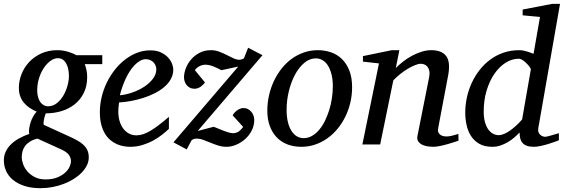

<svg xmlns="http://www.w3.org/2000/svg" viewBox="-51 -757 2954 1006"><path d="M320.8 87.9Q320.8 69.8 310.1 54.7Q299.3 39.6 270 25.9L145 -30.8Q121.1 -24.9 105.2 -14.6Q89.4 -4.4 80.1 8.5Q70.8 21.5 66.9 36.1Q63 50.8 63 65.9Q63 83 70.3 103.5Q77.6 124 93 141.6Q108.4 159.2 131.8 171.1Q155.3 183.1 187 183.1Q223.1 183.1 248.5 172.9Q273.9 162.6 290 147.9Q306.2 133.3 313.5 116.9Q320.8 100.6 320.8 87.9ZM310.1 -358.9Q310.1 -377.4 306.6 -394.3Q303.2 -411.1 296.1 -424.1Q289.1 -437 278.1 -444.6Q267.1 -452.1 252 -452.1Q233.9 -452.1 214.8 -439Q195.8 -425.8 179.9 -402.8Q164.1 -379.9 154.1 -349.1Q144 -318.4 144 -283.2Q144 -265.1 147.9 -249.8Q151.9 -234.4 159.4 -223.4Q167 -212.4 177.5 -206.3Q188 -200.2 201.2 -200.2Q226.1 -200.2 246.3 -216.1Q266.6 -231.9 280.8 -255.9Q294.9 -279.8 302.5 -307.6Q310.1 -335.4 310.1 -358.9ZM393.1 -420.9Q397.5 -409.7 401.6 -392.1Q405.8 -374.5 405.8 -354Q405.8 -306.2 388.2 -270.5Q370.6 -234.9 340.8 -210.9Q311 -187 271.7 -175Q232.4 -163.1 189 -163.1Q185.5 -155.8 183.1 -147Q180.7 -138.2 179.2 -129.6Q177.7 -121.1 177.2 -114Q176.8 -106.9 178.2 -103L312 -42Q335 -31.7 353.8 -21.2Q372.6 -10.7 386 1.7Q399.4 14.2 406.7 30Q414.1 45.9 414.1 67.9Q414.1 89.4 404.1 109.6Q394 129.9 376.7 147.7Q359.4 165.5 335.2 180.7Q311 195.8 283 206.5Q254.9 217.3 223.9 223.1Q192.9 229 161.1 229Q111.8 229 75.7 216.8Q39.6 204.6 15.9 184.6Q-7.8 164.6 -19.3 138.2Q-30.8 111.8 -30.8 83Q-30.8 57.6 -20.3 36.1Q-9.8 14.6 8.3 -2.4Q26.4 -19.5 50.5 -32.7Q74.7 -45.9 102.1 -55.2Q99.6 -66.9 101.8 -82.8Q104 -98.6 109.1 -115Q114.3 -131.3 122.6 -146.5Q130.9 -161.6 141.1 -171.9Q121.1 -180.7 104 -192.1Q86.9 -203.6 74.5 -218.5Q62 -233.4 54.9 -252.7Q47.9 -272 47.9 -295.9Q47.9 -332.5 61.5 -367.9Q75.2 -403.3 101.3 -431.4Q127.4 -459.5 164.8 -476.8Q202.1 -494.1 250 -494.1Q268.1 -494.1 283.9 -491Q299.8 -487.8 312.7 -483.6Q325.7 -479.5 335.2 -475.1Q344.7 -470.7 349.1 -467.8H484.9V-420.9Z M768.1 -394Q768.1 -403.8 764.2 -413.3Q760.3 -422.9 753.4 -430.2Q746.6 -437.5 736.3 -442.1Q726.1 -446.8 713.9 -446.8Q697.3 -446.8 682.1 -438Q667 -429.2 653.1 -414.6Q639.2 -399.9 627.2 -380.9Q615.2 -361.8 605.7 -340.8Q596.2 -319.8 588.9 -298.3Q581.5 -276.9 577.1 -257.8Q608.9 -260.7 642.8 -272.5Q676.8 -284.2 704.6 -302.5Q732.4 -320.8 750.2 -344.2Q768.1 -367.7 768.1 -394ZM856.9 -393.1Q856.9 -365.7 844.2 -342.8Q831.5 -319.8 809.8 -301.3Q788.1 -282.7 759.5 -268.3Q731 -253.9 699.5 -243.9Q668 -233.9 635.3 -227.8Q602.5 -221.7 572.8 -220.2Q571.3 -210.4 570.1 -196.8Q568.8 -183.1 568.8 -173.8Q568.8 -146.5 575.4 -123.5Q582 -100.6 594.5 -83.7Q606.9 -66.9 624.5 -57.4Q642.1 -47.9 664.1 -47.9Q697.8 -47.9 738.3 -72.3Q778.8 -96.7 834 -145V-82Q819.8 -68.4 799.3 -52Q778.8 -35.6 752.7 -21.2Q726.6 -6.8 695.8 2.7Q665 12.2 630.9 12.2Q615.7 12.2 597.9 9.3Q580.1 6.3 562.5 -1.2Q544.9 -8.8 528.6 -22Q512.2 -35.2 499.8 -55.4Q487.3 -75.7 479.7 -103.8Q472.2 -131.8 472.2 -169.9Q472.2 -209.5 481.7 -248.8Q491.2 -288.1 508.5 -324Q525.9 -359.9 550.3 -390.9Q574.7 -421.9 604 -444.6Q633.3 -467.3 666.7 -480.2Q700.2 -493.2 735.8 -493.2Q770.5 -493.2 793.7 -481.7Q816.9 -470.2 831.1 -454.1Q845.2 -438 851.1 -420.9Q856.9 -403.8 856.9 -393.1Z M984.9 -70.8 1068.8 -92.8Q1079.1 -88.9 1092.3 -83.3Q1105.5 -77.6 1119.4 -72.3Q1133.3 -66.9 1146.5 -63Q1159.7 -59.1 1169.9 -59.1Q1180.7 -59.1 1188.7 -62.3Q1196.8 -65.4 1202.9 -70.3Q1209 -75.2 1213.9 -80.8Q1218.8 -86.4 1223.1 -91.8L1168 -152.8Q1172.9 -161.6 1179.7 -168.7Q1186.5 -175.8 1194.1 -180.7Q1201.7 -185.5 1209.5 -188.2Q1217.3 -190.9 1224.1 -190.9Q1237.8 -190.9 1248.3 -185.3Q1258.8 -179.7 1266.1 -170.9Q1273.4 -162.1 1277.3 -150.9Q1281.2 -139.6 1281.2 -128.9Q1281.2 -98.6 1267.8 -72.8Q1254.4 -46.9 1233.2 -28.1Q1211.9 -9.3 1186.3 1.5Q1160.6 12.2 1136.2 12.2Q1113.3 12.2 1092.5 5.6Q1071.8 -1 1052.5 -9Q1033.2 -17.1 1014.6 -23.9Q996.1 -30.8 978 -30.8Q974.1 -30.8 966.6 -29.3Q959 -27.8 952.1 -21L927.2 25.9L857.9 -11.2L1197.3 -408.2L1108.9 -389.2Q1088.4 -400.4 1066.4 -409.2Q1044.4 -418 1023.9 -418Q1017.6 -418 1009.8 -416Q1002 -414.1 994.6 -410.4Q987.3 -406.7 980.7 -401.4Q974.1 -396 970.2 -389.2L1022.9 -325.2Q1021 -322.3 1016.1 -316.7Q1011.2 -311 1004.2 -305.4Q997.1 -299.8 987.8 -295.9Q978.5 -292 968.3 -292Q954.1 -292 943.6 -297.6Q933.1 -303.2 926.3 -312Q919.4 -320.8 916.3 -331.3Q913.1 -341.8 913.1 -351.1Q913.1 -374 922.6 -399.2Q932.1 -424.3 950.4 -445.6Q968.8 -466.8 994.9 -480.5Q1021 -494.1 1054.2 -494.1Q1076.7 -494.1 1097.4 -486.3Q1118.2 -478.5 1136.7 -469Q1155.3 -459.5 1172.1 -451.7Q1189 -443.8 1204.1 -443.8Q1207 -443.8 1212.4 -445.1Q1217.8 -446.3 1227.1 -451.2L1249 -506.8L1324.2 -467.8Z M1692.9 -304.2Q1692.9 -339.8 1686 -367.2Q1679.2 -394.5 1667.5 -413.1Q1655.8 -431.6 1639.4 -441.4Q1623 -451.2 1604 -451.2Q1571.3 -451.2 1543.2 -427.5Q1515.1 -403.8 1494.6 -365.5Q1474.1 -327.1 1462.4 -279.1Q1450.7 -231 1450.7 -182.1Q1450.7 -145 1457.5 -117.2Q1464.4 -89.4 1476.6 -70.6Q1488.8 -51.8 1504.9 -42.5Q1521 -33.2 1540 -33.2Q1563.5 -33.2 1584.2 -45.2Q1605 -57.1 1621.8 -77.4Q1638.7 -97.7 1651.9 -124.5Q1665 -151.4 1674.3 -181.4Q1683.6 -211.4 1688.2 -243.2Q1692.9 -274.9 1692.9 -304.2ZM1793.9 -299.8Q1793.9 -259.3 1784.9 -220.5Q1775.9 -181.6 1759 -147Q1742.2 -112.3 1718.5 -83.3Q1694.8 -54.2 1665.3 -33Q1635.7 -11.7 1601.1 0.2Q1566.4 12.2 1527.8 12.2Q1486.8 12.2 1453.6 -1Q1420.4 -14.2 1397.5 -38.8Q1374.5 -63.5 1362.1 -98.4Q1349.6 -133.3 1349.6 -176.8Q1349.6 -217.3 1358.4 -256.6Q1367.2 -295.9 1383.5 -331.1Q1399.9 -366.2 1423.3 -396.2Q1446.8 -426.3 1476.3 -448Q1505.9 -469.7 1540.8 -481.9Q1575.7 -494.1 1614.7 -494.1Q1650.9 -494.1 1683.3 -482.9Q1715.8 -471.7 1740.5 -447.8Q1765.1 -423.8 1779.5 -387.2Q1793.9 -350.6 1793.9 -299.8Z M2351.6 -20Q2345.2 -17.6 2329.3 -12.5Q2313.5 -7.3 2293.9 -1.7Q2274.4 3.9 2253.9 8.1Q2233.4 12.2 2217.8 12.2Q2209 12.2 2193.6 10.5Q2178.2 8.8 2164.1 2.7Q2149.9 -3.4 2141.1 -15.1Q2132.3 -26.9 2136.7 -46.9L2197.8 -354Q2201.2 -374 2198 -387.2Q2194.8 -400.4 2187.7 -408.4Q2180.7 -416.5 2171.4 -419.7Q2162.1 -422.9 2153.8 -422.9Q2141.6 -422.9 2123.8 -415.8Q2106 -408.7 2086.2 -397Q2066.4 -385.3 2046.4 -369.4Q2026.4 -353.5 2009.8 -335.9L1940.9 0H1847.7L1934.6 -424.8L1850.6 -434.1V-462.9L2001.5 -494.1H2041.5L2022.9 -400.9Q2039.6 -417.5 2061 -434.3Q2082.5 -451.2 2106.9 -464.4Q2131.3 -477.5 2157.5 -485.8Q2183.6 -494.1 2208.5 -494.1Q2263.2 -494.1 2286.4 -463.9Q2309.6 -433.6 2297.9 -366.2L2244.6 -84Q2242.2 -69.8 2246.8 -61.5Q2251.5 -53.2 2259 -48.8Q2266.6 -44.4 2274.9 -43.2Q2283.2 -42 2287.6 -42Q2301.3 -42 2317.4 -45.9Q2333.5 -49.8 2350.6 -55.2Z M2769.5 -85.9Q2767.1 -71.8 2771 -63Q2774.9 -54.2 2781.5 -49.1Q2788.1 -43.9 2795.2 -42Q2802.2 -40 2805.7 -40Q2809.1 -40 2819.6 -42.7Q2830.1 -45.4 2841.8 -48.8Q2853.5 -52.2 2863.8 -55.2L2877.4 -59.1V-22Q2871.6 -19.5 2856 -13.9Q2840.3 -8.3 2821.3 -2.4Q2802.2 3.4 2782 7.8Q2761.7 12.2 2746.6 12.2Q2723.6 12.2 2709 6.6Q2694.3 1 2686 -9Q2677.7 -19 2674.6 -32.7Q2671.4 -46.4 2671.4 -63Q2658.2 -48.8 2642.3 -35.4Q2626.5 -22 2608.4 -11.5Q2590.3 -1 2570.3 5.6Q2550.3 12.2 2529.3 12.2Q2487.3 12.2 2459.7 -3.9Q2432.1 -20 2416 -45.9Q2399.9 -71.8 2393.3 -103.5Q2386.7 -135.3 2386.7 -167Q2386.7 -206.5 2395.3 -246.3Q2403.8 -286.1 2420.7 -322.5Q2437.5 -358.9 2461.9 -390.1Q2486.3 -421.4 2517.6 -444.6Q2548.8 -467.8 2587.2 -481Q2625.5 -494.1 2669.4 -494.1Q2680.7 -494.1 2691.4 -491.9Q2702.1 -489.7 2711.9 -486.8Q2721.7 -483.9 2730 -480.5Q2738.3 -477.1 2744.6 -475.1L2778.3 -668L2687.5 -676.8V-707L2842.3 -736.8H2883.3ZM2730.5 -394Q2731 -396 2724.9 -405Q2718.8 -414.1 2709.2 -423.8Q2699.7 -433.6 2688.5 -441.4Q2677.2 -449.2 2667.5 -449.2Q2630.9 -449.2 2597.7 -428Q2564.5 -406.7 2539.1 -369.6Q2513.7 -332.5 2498.5 -282Q2483.4 -231.4 2483.4 -172.9Q2483.4 -140.6 2490 -117.2Q2496.6 -93.8 2507.6 -78.6Q2518.6 -63.5 2532.7 -56.2Q2546.9 -48.8 2561.5 -48.8Q2575.2 -48.8 2591.1 -55.7Q2606.9 -62.5 2623 -74Q2639.2 -85.4 2655 -100.3Q2670.9 -115.2 2684.6 -130.9Z"/></svg>

Font: Charis SIL Viet
Style: Italic
Weight: 400
Italic angle: -11°
Foundry: SIL International
Version: Version 5.000